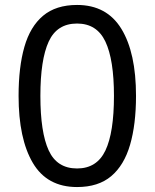

<svg xmlns="http://www.w3.org/2000/svg" viewBox="-20 -745 624 775"><path d="M529 -358Q529 -243 505 -160.5Q481 -78 429 -34Q377 10 291 10Q170 10 112.5 -87.5Q55 -185 55 -358Q55 -474 78.5 -556Q102 -638 154 -681.5Q206 -725 291 -725Q411 -725 470 -628.5Q529 -532 529 -358ZM143 -358Q143 -211 176.5 -138Q210 -65 291 -65Q371 -65 405.5 -137.5Q440 -210 440 -358Q440 -504 405.5 -577Q371 -650 291 -650Q210 -650 176.5 -577Q143 -504 143 -358Z"/></svg>

Font: Noto IKEA Latin
Style: Regular
Weight: 400
Designer: Monotype Design Team
Foundry: Monotype Imaging Inc.
Version: Version 1.0